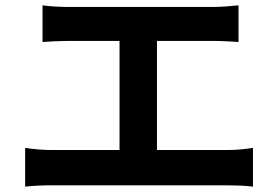

<svg xmlns="http://www.w3.org/2000/svg" viewBox="-20 -718 1040 718"><path d="M74 -165V-20C108 -24 143 -25 173 -25H832C855 -25 897 -24 926 -20V-165C900 -161 868 -157 832 -157H567V-565H778C807 -565 842 -563 872 -561V-698C843 -695 808 -692 778 -692H234C206 -692 165 -694 139 -698V-561C164 -563 207 -565 234 -565H427V-157H173C142 -157 106 -160 74 -165Z"/></svg>

Font: Noto Sans JP
Style: Bold
Weight: 700
Designer: Ryoko NISHIZUKA 西塚涼子 (kana, bopomofo & ideographs); Paul D. Hunt (Latin, Greek & Cyrillic); Sandoll Communications 산돌커뮤니
Foundry: Adobe
Version: Version 2.004;hotconv 1.0.118;makeotfexe 2.5.65603